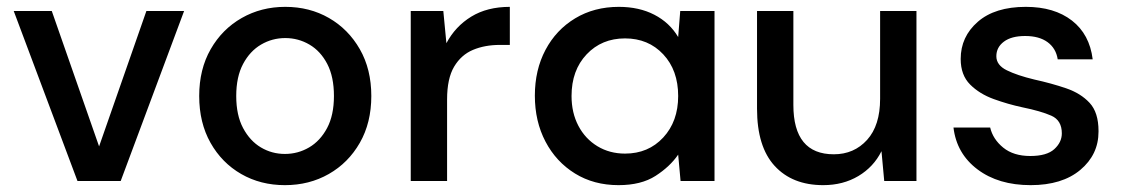

<svg xmlns="http://www.w3.org/2000/svg" viewBox="-20 -528 3273 560"><path d="M206 0 20 -496H131L269 -101L407 -496H517L332 0Z M811 12Q740 12 683.5 -20.5Q627 -53 594 -111.5Q561 -170 561 -248Q561 -326 594.5 -384.5Q628 -443 685 -475.5Q742 -508 812 -508Q883 -508 939.5 -475.5Q996 -443 1029.5 -384.5Q1063 -326 1063 -248Q1063 -170 1029.5 -111.5Q996 -53 939 -20.5Q882 12 811 12ZM811 -79Q849 -79 881.5 -98Q914 -117 934 -154.5Q954 -192 954 -248Q954 -304 934.5 -341.5Q915 -379 882.5 -398Q850 -417 812 -417Q774 -417 741.5 -398Q709 -379 689 -341.5Q669 -304 669 -248Q669 -192 689 -154.5Q709 -117 741 -98Q773 -79 811 -79Z M1178 0V-496H1273L1282 -402Q1308 -451 1354.5 -479.5Q1401 -508 1467 -508V-397H1438Q1394 -397 1359.5 -382.5Q1325 -368 1304.5 -333.5Q1284 -299 1284 -238V0Z M1784 12Q1712 12 1657 -22Q1602 -56 1571 -115Q1540 -174 1540 -249Q1540 -324 1571 -382.5Q1602 -441 1657.5 -474.5Q1713 -508 1785 -508Q1844 -508 1888.5 -485Q1933 -462 1958 -420L1964 -496H2064V0H1965L1958 -77Q1934 -42 1892 -15Q1850 12 1784 12ZM1803 -80Q1871 -80 1914.5 -127Q1958 -174 1958 -248Q1958 -323 1914.5 -369.5Q1871 -416 1803 -416Q1735 -416 1691 -369.5Q1647 -323 1647 -248Q1647 -199 1667 -161Q1687 -123 1722.5 -101.5Q1758 -80 1803 -80Z M2381 12Q2291 12 2239.5 -44Q2188 -100 2188 -211V-496H2294V-222Q2294 -78 2412 -78Q2471 -78 2509 -120Q2547 -162 2547 -240V-496H2653V0H2559L2551 -87Q2528 -41 2483.5 -14.5Q2439 12 2381 12Z M2986 12Q2892 12 2831 -34Q2770 -80 2761 -156H2868Q2876 -122 2906 -97.5Q2936 -73 2985 -73Q3033 -73 3055 -93Q3077 -113 3077 -139Q3077 -177 3046.5 -190.5Q3016 -204 2962 -215Q2920 -224 2878.5 -239Q2837 -254 2809.5 -281.5Q2782 -309 2782 -356Q2782 -421 2832 -464.5Q2882 -508 2972 -508Q3055 -508 3106.5 -468Q3158 -428 3167 -355H3065Q3060 -387 3035.5 -405Q3011 -423 2970 -423Q2930 -423 2908 -406.5Q2886 -390 2886 -364Q2886 -338 2916.5 -323Q2947 -308 2997 -296Q3047 -285 3089.5 -270.5Q3132 -256 3158 -228Q3184 -200 3184 -146Q3184 -145 3184 -144Q3184 -77 3131 -32.5Q3078 12 2986 12Z"/></svg>

Font: Ultramarine Medium
Style: Regular
Weight: 500
Designer: Colophon Foundry, Jonny Pinhorn
Foundry: Colophon Foundry
Version: Version 1.200; ttfautohint (v1.8.3)